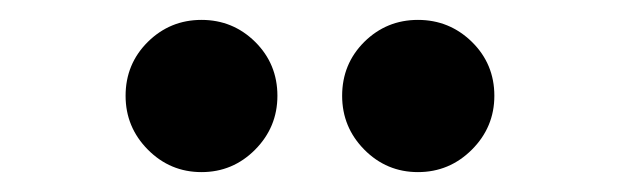

<svg xmlns="http://www.w3.org/2000/svg" viewBox="-20 -775 626 194"><path d="M402.3 -601.1Q370.6 -601.1 348.1 -623.8Q325.7 -646.5 325.7 -678.2Q325.7 -710.4 348.1 -732.7Q370.6 -754.9 402.3 -754.9Q434.1 -754.9 456.8 -732.7Q479.5 -710.4 479.5 -678.2Q479.5 -646.5 456.8 -623.8Q434.1 -601.1 402.3 -601.1ZM183.6 -601.1Q151.9 -601.1 129.4 -623.8Q106.9 -646.5 106.9 -678.2Q106.9 -710.4 129.4 -732.7Q151.9 -754.9 183.6 -754.9Q215.3 -754.9 237.8 -732.7Q260.3 -710.4 260.3 -678.2Q260.3 -646.5 237.8 -623.8Q215.3 -601.1 183.6 -601.1Z"/></svg>

Font: Cascadia Code PL
Style: Bold
Weight: 700
Monospace: yes
Designer: Aaron Bell
Foundry: Saja Typeworks
Version: Version 2404.023; ttfautohint (v1.8.4)